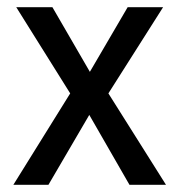

<svg xmlns="http://www.w3.org/2000/svg" viewBox="-20 -511 494 531"><path d="M17 0 188 -275 189 -229 25 -491H125L238 -296H219L333 -491H431L266 -231L267 -273L439 0H338L219 -207H235L114 0Z"/></svg>

Font: Nunito Sans 10pt Condensed Medium
Style: Regular
Weight: 500
Width: 3
Designer: Vernon Adams
Foundry: Vernon Adams
Version: Version 3.101;gftools[0.9.27]